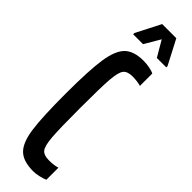

<svg xmlns="http://www.w3.org/2000/svg" viewBox="-301 -865 865 865"><g transform="rotate(45 132.0 -432.0)"><path d="M27 -344Q27 -492 38 -564.5Q49 -637 79 -666.5Q109 -696 171 -696Q191 -696 210.5 -692Q230 -688 239 -683V-604Q230 -607 215 -609Q200 -611 186 -611Q153 -611 140 -594.5Q127 -578 123 -526Q119 -474 119 -344Q119 -214 123 -162Q127 -110 140 -93.5Q153 -77 186 -77Q219 -77 240 -84V-7Q226 -1 206.5 3.5Q187 8 171 8Q107 8 77 -21.5Q47 -51 37 -122.5Q27 -194 27 -344ZM53 -747V-755L113 -872H203L264 -755V-747H204L160 -822L116 -747Z"/></g></svg>

Font: Saira Ultra Condensed SemiBold
Style: Regular
Weight: 600
Width: 1
Designer: Hector Gatti with collaboration of the Omnibus-Type team
Foundry: Omnibus-Type
Version: Version 1.001; ttfautohint (v1.8)